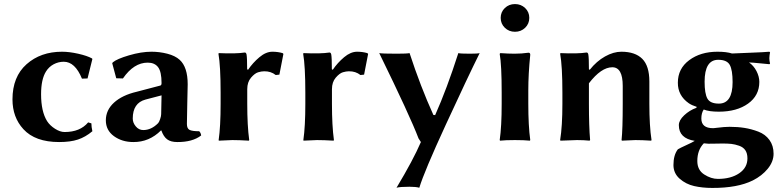

<svg xmlns="http://www.w3.org/2000/svg" viewBox="-20 -696 3894 954"><path d="M296.9 -389.2Q270 -389.2 246.3 -376.5Q222.7 -363.8 208.5 -340.8Q184.1 -301.8 184.1 -228Q184.1 -142.1 213.9 -94.2Q228 -72.3 253.4 -56.2Q278.8 -40 300.8 -40Q377.9 -40 418 -87.9L434.1 -83Q434.1 -65.9 439 -43.9Q404.8 -15.1 367.4 -2.7Q330.1 9.8 273.9 9.8Q154.8 9.8 96.2 -54.2Q42 -113.3 42 -202.1Q42 -314.9 112.1 -377Q182.1 -439 288.1 -439Q324.2 -439 368.7 -429Q413.1 -418.9 437 -405.8L439 -402.8L415 -306.2L387.2 -305.2Q353 -389.2 296.9 -389.2Z M782.7 -222.2 702.6 -201.2Q639.6 -184.1 639.6 -106.9Q639.6 -85.9 654.8 -67.9Q669.9 -49.8 691.9 -49.8Q731.9 -49.8 765.6 -84Q770.5 -88.9 775.6 -104Q780.8 -119.1 780.8 -128.9ZM908.7 -80.1Q908.7 -57.1 922.1 -50.5Q935.5 -43.9 969.7 -43.9Q977.5 -37.1 979.5 -22.9Q936.5 10.3 860.8 9.8Q828.6 9.8 810.5 -3.7Q792.5 -17.1 781.7 -47.9H779.8Q721.7 10.3 642.6 9.8Q586.4 9.8 546.1 -19.5Q505.9 -48.8 505.9 -98.1Q505.9 -148.9 546.4 -186Q586.9 -223.1 659.7 -240.2L776.9 -271Q782.7 -272.9 782.7 -283.2Q782.7 -339.4 765.6 -362.1Q748.5 -384.8 713.9 -384.8Q645 -384.8 590.8 -306.2L557.6 -307.1L537.6 -381.8L540.5 -386.2Q560.5 -403.3 621.1 -421.1Q681.6 -439 732.9 -439Q772.9 -439 811.8 -429Q850.6 -418.9 872.6 -398.9Q912.6 -362.8 912.6 -276.9Q912.6 -273.9 910.6 -185.5Q908.7 -97.2 908.7 -80.1Z M1212.4 -349.1Q1236.3 -384.3 1268.8 -411.6Q1301.3 -439 1333.5 -439Q1360.4 -439 1384.3 -432.1L1388.2 -428.2L1368.2 -325.2L1350.1 -323.2Q1326.2 -342.3 1292.5 -341.8Q1279.3 -341.8 1262.7 -336.9Q1246.1 -332 1227.3 -310.1Q1208.5 -288.1 1208.5 -252.9V-180.2Q1208.5 -71.3 1218.3 0L1216.3 2.9Q1168.5 0 1134.3 0L1067.4 2.9L1066.4 0Q1076.2 -67.9 1076.2 -180.2V-234.9Q1076.2 -367.7 1065.4 -429.2L1067.4 -432.1Q1152.3 -428.2 1196.3 -435.1Q1203.1 -435.1 1205.1 -424.8Q1208 -409.2 1208 -352.1Z M1633.3 -349.1Q1657.2 -384.3 1689.7 -411.6Q1722.2 -439 1754.4 -439Q1781.2 -439 1805.2 -432.1L1809.1 -428.2L1789.1 -325.2L1771 -323.2Q1747.1 -342.3 1713.4 -341.8Q1700.2 -341.8 1683.6 -336.9Q1667 -332 1648.2 -310.1Q1629.4 -288.1 1629.4 -252.9V-180.2Q1629.4 -71.3 1639.2 0L1637.2 2.9Q1589.4 0 1555.2 0L1488.3 2.9L1487.3 0Q1497.1 -67.9 1497.1 -180.2V-234.9Q1497.1 -367.7 1486.3 -429.2L1488.3 -432.1Q1573.2 -428.2 1617.2 -435.1Q1624 -435.1 1626 -424.8Q1628.9 -409.2 1628.9 -352.1Z M1864.3 -432.1Q1878.4 -429.2 1952.1 -429.2Q2002 -429.2 2015.1 -432.1Q2069.3 -266.1 2133.3 -125L2142.1 -124Q2200.2 -253.9 2257.3 -432.1Q2267.1 -429.2 2314.5 -429.2Q2353.5 -429.2 2363.3 -432.1Q2303.2 -311 2195.3 -76.9Q2087.4 157.2 2063.5 236.8Q2046.4 231.9 2014.2 231.9Q1967.3 231.9 1950.2 236.8Q2033.2 98.6 2071.3 9.8L2059.6 -8.3Q2018.1 -117.7 1864.3 -432.1Z M2488.3 -558.1Q2467.8 -578.1 2467.8 -607.2Q2467.8 -636.2 2488.3 -656Q2508.8 -675.8 2538.8 -675.8Q2568.8 -675.8 2589.4 -656Q2609.9 -636.2 2609.9 -607.2Q2609.9 -578.1 2589.4 -558.1Q2568.8 -538.1 2538.8 -538.1Q2508.8 -538.1 2488.3 -558.1ZM2472.7 -234.9Q2472.7 -374 2462.9 -428.2L2465.8 -432.1Q2506.8 -429.2 2536.6 -429.2Q2571.8 -429.2 2606 -434.1Q2614.7 -434.1 2614.7 -423.8Q2605 -328.6 2605 -246.1V-180.2Q2605 -71.3 2614.7 0L2612.8 2.9Q2585 0 2538.6 0Q2491.7 0 2464.8 2.9L2462.9 0Q2472.7 -67.9 2472.7 -180.2Z M3206.5 -180.2Q3206.5 -70.3 3217.3 0L3215.3 2.9Q3171.4 0 3137.2 0Q3137.2 0 3070.3 2.9L3068.4 0Q3074.2 -53.2 3074.2 -180.2V-269Q3074.2 -361.8 3022.5 -361.8Q2967.3 -361.8 2906.2 -282.2V-180.2Q2906.2 -68.4 2912.1 0L2909.2 2.9Q2881.3 0 2847.2 0Q2847.2 0 2765.1 2.9L2763.2 0Q2774.4 -68.8 2774.4 -180.2V-234.9Q2774.4 -367.7 2763.2 -429.2L2765.1 -432.1Q2850.1 -428.2 2894.5 -435.1Q2901.4 -435.1 2903.3 -424.8Q2906.2 -409.2 2906.2 -352.1L2910.2 -349.1Q2944.3 -392.1 2986.3 -415.5Q3028.3 -439 3067.4 -439Q3136.2 -439 3171.4 -403.6Q3206.5 -368.2 3206.5 -291Z M3752.9 -289.1Q3752.9 -221.2 3697 -181.2Q3641.1 -141.1 3551.8 -141.1Q3502.4 -141.1 3476.6 -151.9Q3464.8 -134.3 3464.8 -106.9Q3464.8 -59.1 3522.9 -59.1Q3524.9 -59.1 3529.5 -59.6Q3534.2 -60.1 3542 -61Q3580.1 -65.9 3605 -65.9Q3645 -65.9 3679 -60.5Q3712.9 -55.2 3747.8 -42Q3782.7 -28.8 3803.2 -0.5Q3823.7 27.8 3823.7 67.9Q3823.7 106.9 3794.9 142.3Q3766.1 177.7 3720.2 200.7Q3644 238.3 3519 237.8Q3470.2 237.8 3429.2 228.5Q3388.2 219.2 3357.2 192.1Q3326.2 165 3326.2 124Q3326.2 74.2 3348.1 45.9Q3359.4 39.1 3390.1 25.1Q3420.9 11.2 3432.1 3.9Q3353 -8.3 3353 -74.2Q3353 -98.1 3379.4 -123Q3405.8 -147.9 3439.9 -160.2L3441.9 -165Q3417 -172.9 3402.3 -183.1Q3347.7 -221.2 3348.1 -285.2Q3348.1 -355 3404.5 -397Q3460.9 -439 3544.9 -439Q3589.8 -439 3617.2 -430.2Q3645 -431.6 3710.4 -434.1Q3775.9 -436.5 3802.7 -439L3806.2 -436Q3803.2 -421.9 3802.7 -407.2Q3802.7 -393.6 3806.2 -379.9L3802.7 -377Q3790 -377.9 3754.4 -381.6Q3718.8 -385.3 3701.7 -385.7Q3724.6 -370.1 3738.8 -342.8Q3752.9 -315.4 3752.9 -289.1ZM3620.1 -288.1Q3620.1 -348.1 3606 -373.5Q3591.8 -398.9 3548.8 -398.9Q3481 -398.9 3481 -290Q3481 -231 3494.9 -206.1Q3508.8 -181.2 3551.8 -181.2Q3620.1 -181.2 3620.1 -288.1ZM3477.1 16.1Q3444.8 49.3 3444.8 104Q3444.8 148.9 3479 170.9Q3513.2 192.9 3546.9 192.9Q3611.8 192.9 3652.8 165Q3693.8 137.2 3693.8 90.8Q3693.8 65.9 3683.3 50.5Q3672.9 35.2 3652.3 28.1Q3631.8 21 3613.8 19Q3595.7 17.1 3569.8 17.1Q3564.9 17.1 3541 17.6Q3517.1 18.1 3500 18.1Q3493.2 18.1 3477.1 16.1Z"/></svg>

Font: Linux Biolinum
Style: Bold
Weight: 700
Designer: Philipp H. Poll
Foundry: Philipp H. Poll
Version: Version 1.3.2 ; ttfautohint (v0.9)